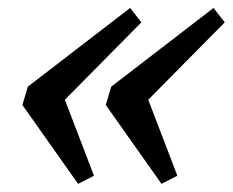

<svg xmlns="http://www.w3.org/2000/svg" viewBox="-20 -474 572 472"><path d="M127.5 -260 211 -42 172 -22 35 -216 48.5 -261 300 -454.5 327.5 -419 108.5 -197.5ZM332.5 -260 416 -42 377 -22 240 -216 253.5 -261 505 -454.5 532.5 -419 313.5 -197.5Z"/></svg>

Font: Newsreader 12pt
Style: Italic
Weight: 400
Italic angle: -17°
Version: Version 1.003